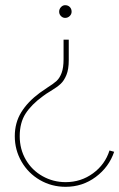

<svg xmlns="http://www.w3.org/2000/svg" viewBox="-20 -526 460 740"><path d="M256 -481Q256 -471 248.5 -464Q241 -457 231 -457Q222 -457 215 -464Q208 -471 208 -481Q208 -491 215 -498.5Q222 -506 231 -506Q242 -506 249 -499Q256 -492 256 -481ZM245 -294Q245 -259 236 -237Q227 -215 213.5 -202.5Q200 -190 175 -175Q155 -163 145 -155Q101 -123 78.5 -88Q56 -53 56 -1Q56 49 79.5 89.5Q103 130 144 153Q185 176 233 176Q292 176 338.5 142Q385 108 402 54L420 59Q400 118 349 156Q298 194 233 194Q179 194 134 168Q89 142 63 97Q37 52 37 -1Q37 -53 62 -93.5Q87 -134 133 -168Q138 -172 162 -188Q186 -203 198 -214Q210 -225 217.5 -245Q225 -265 225 -298V-373H245Z"/></svg>

Font: Josefin Sans Thin
Style: Regular
Weight: 250
Designer: Santiago Orozco
Foundry: Typemade
Version: Version 2.000